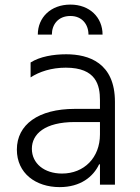

<svg xmlns="http://www.w3.org/2000/svg" viewBox="-20 -783 594 814"><path d="M140.3 -636.4H199.9C199.9 -678.3 226.2 -715.2 278.1 -715.2C327.8 -715.6 355.1 -679.3 355.1 -636.4H414.8C414.8 -709.2 360.1 -763.8 278.1 -763.5C195.7 -763.5 140.3 -709.2 140.3 -636.4ZM233 10.3C321.4 10.3 375.4 -33.7 400.2 -86.3H403.8V0H467.3V-351.2C467.3 -516.7 356.2 -552.9 260.7 -552.9C206 -552.9 148.8 -543 109.7 -518.1V-454.9C146.7 -479 197.8 -496.1 258.9 -496.1C388.5 -496.1 403.8 -420.8 403.8 -358.3V-321.4H297.2C142.4 -321.4 51.5 -254.6 51.5 -148.8C51.5 -47.9 132.1 10.3 233 10.3ZM242.9 -47.2C168 -47.2 115.1 -89.8 115.1 -152.3C115.1 -214.8 170.1 -265.6 297.2 -265.6H403.8V-213.1C403.8 -114.7 336.6 -47.2 242.9 -47.2Z"/></svg>

Font: TID UI Light
Style: Regular
Weight: 300
Designer: The TID Project Authors
Foundry: Bakken & Bæck
Version: Version 1.001;hotconv 1.0.109;makeotfexe 2.5.65596